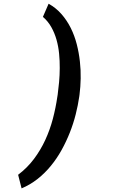

<svg xmlns="http://www.w3.org/2000/svg" viewBox="-20 -811 627 1055"><path d="M415.5 -280.3Q408.7 -232.9 396 -182.6Q383.3 -132.3 363.8 -82.8Q344.2 -33.2 318.4 13.4Q292.5 60.1 259.5 100.3Q226.6 140.6 186.3 172.4Q146 204.1 98.6 224.1L79.6 149.4Q129.9 111.3 166.5 62.5Q203.1 13.7 228.8 -42Q254.4 -97.7 270.3 -157.7Q286.1 -217.8 294.9 -278.3L296.9 -290.5Q301.3 -322.8 304.7 -360.1Q308.1 -397.5 308.3 -437Q308.6 -476.6 304.7 -516.6Q300.8 -556.6 290.3 -593.5Q279.8 -630.4 261.7 -662.4Q243.7 -694.3 215.8 -718.3L247.1 -790.5Q288.1 -767.6 318.1 -733.2Q348.1 -698.7 368.9 -657Q389.6 -615.2 401.6 -568.6Q413.6 -522 418.9 -474.1Q424.3 -426.3 423.3 -379.6Q422.4 -333 417 -291.5Z"/></svg>

Font: Roboto Mono
Style: Bold Italic
Weight: 700
Designer: Google
Version: Version 2.000985; 2015; ttfautohint (v1.3)